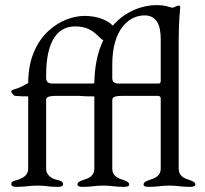

<svg xmlns="http://www.w3.org/2000/svg" viewBox="-20 -726 801 749"><path d="M719 -24C699 -30 677 -39 677 -68V-562C677 -652 683 -686 683 -698C683 -703 681 -704 677 -704C675 -704 674 -704 672 -703C667 -702 662 -699 658 -697C653 -695 648 -697 643 -698C624 -705 605 -706 590 -706C541 -706 472 -686 420 -626C402 -645 364 -664 310 -664C223 -664 90 -591 90 -402C70 -392 61 -384 31 -376C29 -375 24 -373 24 -370C24 -363 34 -353 38 -352C59 -350 77 -350 90 -350V-68C90 -41 67 -30 47 -24C33 -20 24 -18 24 -8C24 0 31 3 44 3C84 3 92 -2 127 -2C162 -2 166 3 206 3C219 3 226 0 226 -8C226 -18 217 -21 203 -24C182 -29 160 -42 160 -68V-335C160 -345 164 -352 200 -352H289C310 -350 334 -350 348 -350V-68C348 -39 325 -30 305 -24C294 -20 282 -16 282 -6C282 2 295 3 302 3C342 3 348 -2 383 -2C418 -2 424 3 464 3C471 3 484 2 484 -6C484 -16 472 -20 461 -24C441 -30 418 -39 418 -68V-332C418 -344 419 -352 458 -352H596C600 -352 607 -350 607 -342V-68C607 -39 583 -30 563 -24C552 -20 540 -16 540 -6C540 2 553 3 560 3C600 3 606 -2 641 -2C676 -2 682 3 722 3C729 3 742 2 742 -6C742 -16 730 -20 719 -24ZM607 -410C607 -403 604 -400 598 -400H443C430 -400 418 -404 418 -420V-475C418 -610 482 -666 544 -666C607 -666 607 -597 607 -566ZM185 -400C172 -400 160 -404 160 -422V-433C160 -568 206 -623 273 -623C317 -623 342 -606 359 -589C368 -581 375 -573 383 -569C362 -526 349 -471 348 -402C347 -401 345 -401 344 -400Z"/></svg>

Font: Garamond-Math
Style: Regular
Weight: 400
Version: Version 2019-08-16